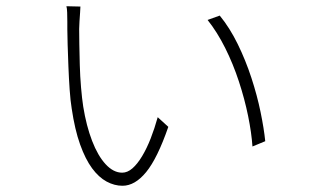

<svg xmlns="http://www.w3.org/2000/svg" viewBox="-20 -584 1040 616"><path d="M238 -563Q238 -559 237 -544.5Q236 -530 235 -515Q234 -500 234 -491Q234 -473 234.5 -442Q235 -411 236 -375Q237 -339 240 -303.5Q243 -268 247 -242Q257 -180 275.5 -132Q294 -84 319 -57Q344 -30 372 -30Q389 -30 405 -44Q421 -58 436 -83Q451 -108 463.5 -140Q476 -172 486 -208L520 -177Q485 -76 449 -32Q413 12 373 12Q347 12 322 -1.5Q297 -15 275.5 -44Q254 -73 237 -120.5Q220 -168 210 -236Q206 -260 203.5 -296Q201 -332 199.5 -370.5Q198 -409 197 -441Q196 -473 196 -490Q196 -498 196 -513.5Q196 -529 195.5 -543.5Q195 -558 193 -564ZM685 -534Q717 -495 742.5 -443Q768 -391 786.5 -334.5Q805 -278 816 -224.5Q827 -171 831 -131L790 -114Q787 -158 776 -212Q765 -266 746.5 -322.5Q728 -379 702.5 -430Q677 -481 646 -520Z"/></svg>

Font: Noto Sans KR ExtraLight
Style: Regular
Weight: 250
Designer: Ryoko NISHIZUKA  (kana, bopomofo & ideographs); Paul D. Hunt (Latin, Greek & Cyrillic); Sandoll Communications , Soo-you
Foundry: Adobe
Version: Version 2.004-H2;hotconv 1.0.118;makeotfexe 2.5.65603